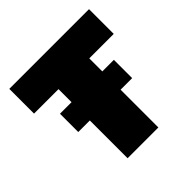

<svg xmlns="http://www.w3.org/2000/svg" viewBox="-180 -854 1010 1010"><g transform="rotate(-45 325.0 -349.0)"><path d="M211 -281H125V-417H211V-514H29V-698H622V-514H440V-417H526V-281H440V0H211Z"/></g></svg>

Font: Azeret Mono Black
Style: Regular
Weight: 900
Designer: Martin Vácha
Foundry: Displaay
Version: Version 1.000; Glyphs 3.0.3, build 3074